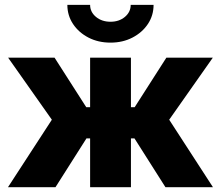

<svg xmlns="http://www.w3.org/2000/svg" viewBox="-20 -779 919 799"><path d="M13.2 0 195.8 -280.8 13.7 -539.1H207L338.9 -333H355V-539.1H524.9V-333H540.5L672.4 -539.1H865.7L684.1 -280.8L866.2 0H668.5L539.6 -203.1H524.9V0H355V-203.1H339.8L210.9 0ZM439.9 -601.6Q388.7 -601.6 348.1 -622.6Q307.6 -643.6 283.9 -679.2Q260.3 -714.8 260.3 -758.8H355Q355 -729 379.4 -708.7Q403.8 -688.5 439.9 -688.5Q475.6 -688.5 499.8 -708.7Q523.9 -729 523.9 -758.8H619.1Q619.1 -714.8 595.5 -679.2Q571.8 -643.6 531.2 -622.6Q490.7 -601.6 439.9 -601.6Z"/></svg>

Font: Inter 18pt ExtraBold
Style: Regular
Weight: 800
Designer: Rasmus Andersson
Foundry: rsms
Version: Version 4.001;git-66647c0bb